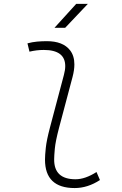

<svg xmlns="http://www.w3.org/2000/svg" viewBox="-20 -953 626 983"><path d="M362.3 9.8Q210.4 9.8 210.4 -135.7Q210.4 -157.2 214.4 -195.6Q218.3 -233.9 235.8 -300.3L307.1 -569.3Q314 -594.7 314 -614.7Q314 -697.3 204.1 -697.3Q167.5 -697.3 130.9 -688.5L120.6 -731Q145 -737.8 169.9 -740Q194.8 -742.2 219.7 -742.2Q302.7 -742.2 338.9 -695.3Q360.8 -667 360.8 -623Q360.8 -594.7 351.6 -559.6L282.7 -300.3Q264.2 -230 260.7 -192.1Q257.3 -154.3 257.3 -138.2Q255.9 -35.2 366.7 -35.2Q416 -35.2 474.1 -72.3L491.7 -31.2Q428.7 9.8 362.3 9.8ZM258.8 -810.5 370.1 -933.1H429.7L313.5 -810.5Z"/></svg>

Font: CaskaydiaCove NFP ExtraLight
Style: Italic
Weight: 200
Italic angle: -10°
Designer: Aaron Bell
Foundry: Saja Typeworks
Version: Version 2111.001; VTT 6.35;Nerd Fonts 3.1.1